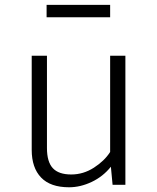

<svg xmlns="http://www.w3.org/2000/svg" viewBox="-20 -771 655 801"><path d="M175.9 -538.5V-153.3Q175.9 -95.9 200.3 -69.5Q224.6 -43.1 277.4 -43.1Q327.7 -43.1 371.8 -71.5Q415.9 -100 439.5 -136.9V-538.5H503.1V0H449.7L442.6 -75.4Q409.7 -34.4 362.6 -12.1Q315.4 10.3 268.2 10.3Q190.3 10.3 151.3 -30.5Q112.3 -71.3 112.3 -145.6V-538.5ZM439.5 -699H174.4V-750.8H439.5Z"/></svg>

Font: Fira Code Light
Style: Regular
Weight: 300
Monospace: yes
Designer: Carrois Corporate, Edenspiekermann AG, Nikita Prokopov
Foundry: Carrois Corporate, Edenspiekermann AG, Nikita Prokopov
Version: Version 6.000; ttfautohint (v1.8.2) -l 8 -r 50 -G 200 -x 14 